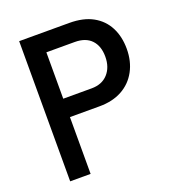

<svg xmlns="http://www.w3.org/2000/svg" viewBox="-126 -784 800 883"><g transform="rotate(-20 273.5 -343.0)"><path d="M67 0V-686H312Q381 -686 427 -660.5Q473 -635 496.5 -589.5Q520 -544 520 -484Q520 -423 494.5 -376Q469 -329 422.5 -303.5Q376 -278 312 -278H167V0ZM167 -368H306Q357 -368 386 -400Q415 -432 415 -484Q415 -536 387 -565.5Q359 -595 306 -595H167Z"/></g></svg>

Font: Archivo Narrow Medium
Style: Regular
Weight: 500
Designer: Hector Gatti
Foundry: Omnibus-Type
Version: Version 3.002